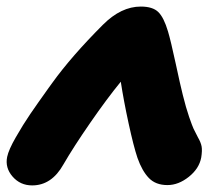

<svg xmlns="http://www.w3.org/2000/svg" viewBox="-34 -541 677 585"><path d="M64 23.9Q27.8 23.9 4.4 -2.9Q-19 -29.8 -12.2 -63Q-7.8 -84.5 14.2 -122.8Q36.1 -161.1 58.1 -193.4Q80.1 -225.6 114.7 -273.9Q121.6 -283.2 125 -288.1Q184.1 -370.1 279.8 -465.8Q335 -521 395 -521Q431.2 -521 448.2 -504.4Q465.3 -487.8 478 -444.8Q486.3 -417 501 -348.9Q515.6 -280.8 522.9 -252Q532.7 -212.4 542.2 -184.8Q551.8 -157.2 555.7 -148.9Q559.6 -140.6 568.8 -123Q578.1 -106.9 580.3 -94.7Q582.5 -82.5 579.1 -61Q572.8 -27.3 541.3 -2.2Q509.8 22.9 476.1 22.9Q440.4 22.9 419.7 1.5Q398.9 -20 384.8 -60.1Q373 -95.2 357.9 -164.8Q342.8 -234.4 334 -292Q292 -240.7 241.2 -167.2Q190.4 -93.8 159.2 -40Q123.5 23.9 64 23.9Z"/></svg>

Font: Shantell Sans Bouncy
Style: Italic
Weight: 800
Italic angle: -11.31°
Designer: Stephen Nixon, Anya Danilova, Shantell Martin
Foundry: Arrow Type
Version: Version 1.006;[9816181b4]